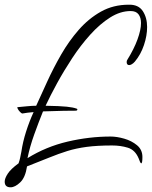

<svg xmlns="http://www.w3.org/2000/svg" viewBox="-53 -672 646 817"><path d="M-8 125Q-33 125 -33 101Q-33 87 -20 67Q-7 47 26 23Q31 9 33 -2Q35 -13 38 -27Q44 -68 58 -112Q72 -156 90 -195Q77 -194 65 -192.5Q53 -191 42 -189Q39 -189 32.5 -195.5Q26 -202 22.5 -209Q19 -216 22 -216Q44 -218 64 -220Q84 -222 101 -222Q122 -268 148 -325Q174 -382 207 -439.5Q240 -497 282 -545Q324 -593 376.5 -622.5Q429 -652 495 -652Q536 -653 554.5 -625Q573 -597 573 -557Q573 -520 559.5 -480Q546 -440 521 -410Q514 -402 507.5 -398.5Q501 -395 497 -395Q486 -395 486 -408Q486 -414 489 -418Q517 -463 532 -504Q547 -545 547 -574Q547 -597 536.5 -611Q526 -625 503 -625Q459 -625 415.5 -597.5Q372 -570 331 -524.5Q290 -479 254.5 -425Q219 -371 190 -318Q161 -265 141 -222Q203 -221 231 -218Q259 -215 272 -210Q277 -209 276 -205Q275 -201 270 -201Q248 -201 217.5 -200.5Q187 -200 130 -198Q111 -151 92.5 -99.5Q74 -48 64 1Q143 -48 235 -69.5Q327 -91 418 -91Q444 -91 475.5 -82Q507 -73 530 -54Q553 -35 553 -4Q553 23 548 23Q544 23 537 2Q522 -34 491 -43.5Q460 -53 424 -53Q361 -53 316 -47Q271 -41 234 -29.5Q197 -18 156.5 -1.5Q116 15 62 36Q55 83 33 104Q11 125 -8 125Z"/></svg>

Font: Licorice
Style: Regular
Weight: 400
Designer: Robert E. Leuschke
Foundry: Robert E. Leuschke
Version: Version 1.010; ttfautohint (v1.8.3)